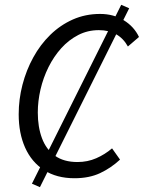

<svg xmlns="http://www.w3.org/2000/svg" viewBox="-20 -726 595 795"><path d="M145.3 49 112.2 34.6 481.9 -706.1 514.9 -691.7ZM288.4 12Q214.4 12 162.7 -21.4Q110.9 -54.8 84.1 -114.5Q57.4 -174.2 57.4 -252.7Q57.4 -315 73.1 -375.3Q88.8 -435.7 117.9 -488.5Q146.9 -541.4 188.3 -581.8Q229.7 -622.2 281.7 -645.3Q333.7 -668.3 394.3 -668.3Q450.3 -668.3 492.7 -642Q535.2 -615.8 555.5 -572.9L509.6 -533.5Q491 -567.2 460.7 -584.2Q430.5 -601.2 389.2 -601.2Q342.9 -601.2 303.9 -581Q264.8 -560.8 233.8 -526.6Q202.9 -492.3 180.9 -448.2Q159 -404 147.7 -355.5Q136.5 -306.9 136.5 -260Q136.5 -200.3 153.7 -154Q170.9 -107.7 207.3 -81.4Q243.7 -55.1 300.9 -55.1Q342.7 -55.1 378.5 -70.8Q414.3 -86.4 444 -111.7L477 -65.1Q439.5 -30.3 394.3 -9.1Q349.2 12 288.4 12Z"/></svg>

Font: Source Sans 3 VF
Style: Italic
Weight: 200
Italic angle: -11°
Designer: Paul D. Hunt
Foundry: Adobe Systems Incorporated
Version: Version 3.042;hotconv 1.0.118;makeotfexe 2.5.65603